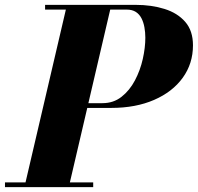

<svg xmlns="http://www.w3.org/2000/svg" viewBox="-64 -770 814 790"><path d="M244 -326 249 -345.5H357.5Q403 -345.5 436.2 -371.8Q469.5 -398 491.2 -439.2Q513 -480.5 523.5 -527.2Q534 -574 534 -615Q534 -637 530.2 -657.8Q526.5 -678.5 518 -695Q509.5 -711.5 494.8 -721Q480 -730.5 457.5 -730.5H389.5L223.5 -19.5H319.5V0H-43.5V-19.5H41L207 -730.5H121.5V-750H494Q559.5 -750 613 -733.2Q666.5 -716.5 698.2 -680Q730 -643.5 730 -583.5Q730 -508.5 688 -450.2Q646 -392 570.2 -359Q494.5 -326 394 -326Z"/></svg>

Font: Bodoni Moda ExtraBold
Style: Italic
Weight: 800
Italic angle: -13°
Version: Version 2.005